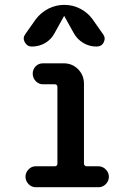

<svg xmlns="http://www.w3.org/2000/svg" viewBox="-20 -785 540 805"><path d="M210 -87.9Q214.8 -87.9 217.8 -90.8Q220.7 -93.8 220.7 -98.6V-420.9Q220.7 -425.8 217.8 -428.7Q214.8 -431.6 210 -431.6H160.2Q142.6 -431.6 129.9 -444.8Q117.2 -458 117.2 -476.1Q117.2 -494.1 129.4 -506.8Q141.6 -519.5 160.2 -519.5H247.1Q283.2 -519.5 307.6 -494.6Q332 -469.7 332 -434.6V-98.6Q332 -93.8 335.4 -90.8Q338.9 -87.9 342.8 -87.9H392.6Q410.2 -87.9 423.3 -74.7Q436.5 -61.5 436.5 -43.9Q436.5 -26.4 423.8 -13.2Q411.1 0 392.6 0H129.9Q112.3 0 99.6 -13.2Q86.9 -26.4 86.9 -43.9Q86.9 -61.5 99.6 -74.7Q112.3 -87.9 129.9 -87.9ZM113.3 -589.8Q93.8 -589.8 84 -607.9Q74.2 -626 85.9 -641.6L129.9 -704.1Q151.4 -732.4 182.6 -748.5Q213.9 -764.6 249.5 -764.6Q285.2 -764.6 316.4 -748.5Q347.7 -732.4 368.2 -704.1L412.1 -641.6Q423.8 -626 415 -607.9Q406.2 -589.8 384.8 -589.8Q354.5 -589.8 329.1 -605Q303.7 -620.1 289.1 -646.5L250 -716.8Q250 -717.8 249 -717.8Q248 -717.8 248 -716.8L209 -646.5Q195.3 -620.1 169.9 -605Q144.5 -589.8 113.3 -589.8Z"/></svg>

Font: Rounded-X Mgen+ 1m medium
Style: Regular
Weight: 500
Designer: [Source Han Sans]
Ryoko NISHIZUKA  (kana & ideographs); Paul D. Hunt (Latin, Greek & Cyrillic); Wenlong ZHANG  (bopomofo
Version: Version 1.059.20150602